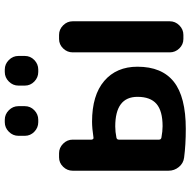

<svg xmlns="http://www.w3.org/2000/svg" viewBox="-17 -770 797 803"><g transform="rotate(-90 381.5 -368.5)"><path d="M482 -747H492Q515 -747 532 -730Q549 -713 549 -690V-663Q549 -640 532 -623.5Q515 -607 492 -607H482Q459 -607 442 -623.5Q425 -640 425 -663V-690Q425 -713 442 -730Q459 -747 482 -747ZM272 -747H282Q305 -747 322 -730Q339 -713 339 -690V-663Q339 -640 322 -623.5Q305 -607 282 -607H272Q249 -607 232 -623.5Q215 -640 215 -663V-690Q215 -713 232 -730Q249 -747 272 -747ZM620 0Q597 0 580.5 -17Q564 -34 564 -57V-463Q564 -486 580.5 -503Q597 -520 620 -520H637Q660 -520 677 -503Q694 -486 694 -463V-57Q694 -34 677 -17Q660 0 637 0ZM199 -270V-102Q199 -94 207 -92Q234 -87 255 -87Q319 -87 348.5 -112.5Q378 -138 378 -192Q378 -285 254 -285Q232 -285 207 -280Q199 -278 199 -270ZM124 3Q100 0 84.5 -19Q69 -38 69 -62V-463Q69 -486 85.5 -503Q102 -520 125 -520H142Q165 -520 182 -503Q199 -486 199 -463V-384Q199 -381 201.5 -378Q204 -375 207 -376Q247 -382 274 -382Q385 -382 444.5 -331Q504 -280 504 -192Q504 -90 441 -40Q378 10 244 10Q177 10 124 3Z"/></g></svg>

Font: Rounded Mplus 1c Bold
Style: Bold
Weight: 700
Version: Version 1.059.20150529